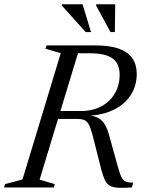

<svg xmlns="http://www.w3.org/2000/svg" viewBox="-44 -904 698 926"><path d="M346 -368.5Q402 -368.5 444 -390.8Q486 -413 509.5 -452.8Q533 -492.5 533 -544.5Q533 -595.5 500.2 -621.2Q467.5 -647 388.5 -647H263.5L276.5 -685H414Q486 -685 530.2 -668.8Q574.5 -652.5 595 -621.8Q615.5 -591 615.5 -547.5Q615.5 -492 587.8 -447.5Q560 -403 507 -376Q454 -349 377 -345V-347Q410 -346 430.2 -334.8Q450.5 -323.5 463 -301.2Q475.5 -279 484.5 -243.5L525.5 -96.5Q534.5 -63 543.2 -47.5Q552 -32 565 -27.5Q578 -23 598.5 -23L592 0Q551 3 525.8 1.5Q500.5 0 485.8 -8.5Q471 -17 462.2 -34.8Q453.5 -52.5 445.5 -82.5L401.5 -256Q393 -288.5 383.5 -304.5Q374 -320.5 361 -325.5Q348 -330.5 328 -330.5H168L179 -368.5ZM147 -37.5 220.5 -16 215.5 0H-24.5L-19.5 -16L64.5 -38.5L249 -647.5L175.5 -669L180.5 -685H343.5ZM395 -749.5H369L254 -877.5L254.5 -883.5H354ZM510 -749.5H488.5L419.5 -877.5L420 -883.5H511.5Z"/></svg>

Font: Newsreader 36pt
Style: Italic
Weight: 400
Italic angle: -17°
Designer: Hugues Gentile
Foundry: Production Type
Version: Version 1.003